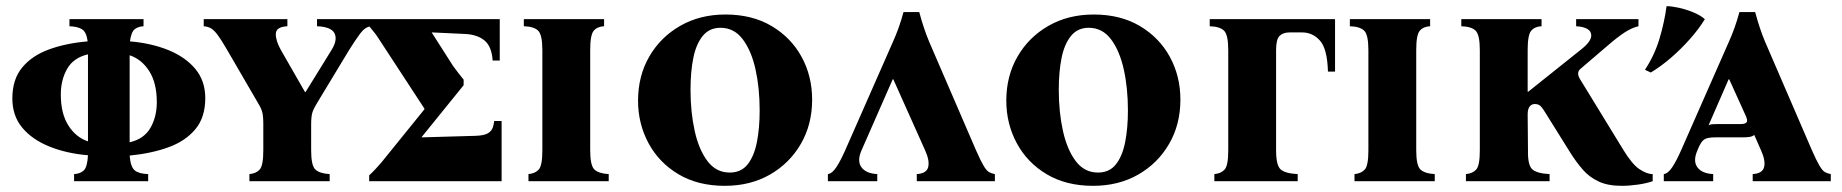

<svg xmlns="http://www.w3.org/2000/svg" viewBox="-20 -587 5966 622"><path d="M220 0V-23Q240 -24 251.5 -35Q263 -46 265 -84Q195 -90 139.5 -112.5Q84 -135 52 -173.5Q20 -212 20 -268Q20 -330 52 -368.5Q84 -407 139 -427Q194 -447 264 -453Q260 -483 246 -492Q232 -501 205 -502V-525H445V-502Q427 -501 416 -492Q405 -483 401 -453Q471 -447 526 -424.5Q581 -402 613 -363.5Q645 -325 645 -269Q645 -207 613 -168.5Q581 -130 526 -110Q471 -90 400 -83Q403 -46 416.5 -35Q430 -24 460 -23V0ZM177 -281Q177 -219 201.5 -180.5Q226 -142 265 -129V-411Q218 -400 197.5 -364Q177 -328 177 -281ZM488 -256Q488 -318 463.5 -356.5Q439 -395 400 -408V-126Q447 -137 467.5 -173Q488 -209 488 -256Z M1007 -525H1182V-502Q1163 -500 1147 -478.5Q1131 -457 1111 -425L1007 -253Q997 -237 992.5 -224Q988 -211 988 -185V-100Q988 -51 1001.5 -38Q1015 -25 1048 -23V0H788V-23Q810 -25 821.5 -38Q833 -51 833 -100V-185Q833 -211 829.5 -224Q826 -237 816 -253L716 -425Q697 -458 685 -474Q673 -490 663 -495.5Q653 -501 640 -502V-525H911V-502Q874 -500 873.5 -477.5Q873 -455 890 -425L968 -289H970L1054 -425Q1074 -457 1064 -478.5Q1054 -500 1007 -502Z M1482 -311 1346 -143V-142L1521 -147Q1549 -148 1561 -155.5Q1573 -163 1576.5 -174Q1580 -185 1581 -195H1605V0H1176V-19Q1188 -30 1197 -40Q1206 -50 1215 -60L1355 -233V-235L1204 -466Q1199 -474 1192 -482.5Q1185 -491 1172 -507V-525H1599V-391H1576Q1573 -436 1550 -455.5Q1527 -475 1486 -477L1379 -482V-481L1448 -373Q1455 -363 1464.5 -351Q1474 -339 1482 -329Z M1892 -100Q1892 -51 1905.5 -38Q1919 -25 1952 -23V0H1692V-23Q1714 -25 1725.5 -38Q1737 -51 1737 -100V-425Q1737 -474 1723.5 -487.5Q1710 -501 1677 -502V-525H1937V-502Q1915 -501 1903.5 -487.5Q1892 -474 1892 -425Z M2330 -540Q2417 -540 2480 -502.5Q2543 -465 2577 -402.5Q2611 -340 2611 -264Q2611 -184 2574.5 -121Q2538 -58 2474.5 -21.5Q2411 15 2328 15Q2241 15 2178 -22.5Q2115 -60 2081 -123Q2047 -186 2047 -261Q2047 -341 2083.5 -404Q2120 -467 2184 -503.5Q2248 -540 2330 -540ZM2344 -28Q2381 -28 2402 -54.5Q2423 -81 2432 -126.5Q2441 -172 2441 -229Q2441 -302 2427.5 -362.5Q2414 -423 2386 -460Q2358 -497 2314 -497Q2278 -497 2256.5 -470.5Q2235 -444 2226 -399Q2217 -354 2217 -296Q2217 -224 2230.5 -163Q2244 -102 2272 -65Q2300 -28 2344 -28Z M2771 -100Q2756 -66 2770.5 -45.5Q2785 -25 2822 -23V0H2662V-23Q2676 -25 2689.5 -45.5Q2703 -66 2718 -100L2873 -452Q2883 -474 2891.5 -498Q2900 -522 2907 -548H2958Q2972 -495 2990 -452L3142 -100Q3157 -66 3166.5 -50Q3176 -34 3184 -29.5Q3192 -25 3203 -23V0H2950V-23Q2982 -25 2987 -46Q2992 -67 2977 -100L2874 -330H2872Z M3523 -540Q3610 -540 3673 -502.5Q3736 -465 3770 -402.5Q3804 -340 3804 -264Q3804 -184 3767.5 -121Q3731 -58 3667.5 -21.5Q3604 15 3521 15Q3434 15 3371 -22.5Q3308 -60 3274 -123Q3240 -186 3240 -261Q3240 -341 3276.5 -404Q3313 -467 3377 -503.5Q3441 -540 3523 -540ZM3537 -28Q3574 -28 3595 -54.5Q3616 -81 3625 -126.5Q3634 -172 3634 -229Q3634 -302 3620.5 -362.5Q3607 -423 3579 -460Q3551 -497 3507 -497Q3471 -497 3449.5 -470.5Q3428 -444 3419 -399Q3410 -354 3410 -296Q3410 -224 3423.5 -163Q3437 -102 3465 -65Q3493 -28 3537 -28Z M3914 0V-23Q3936 -25 3947.5 -38Q3959 -51 3959 -100V-425Q3959 -474 3945.5 -487.5Q3932 -501 3899 -502V-525H4305V-355H4282Q4280 -428 4256.5 -455Q4233 -482 4198 -482H4158Q4137 -482 4125.5 -471Q4114 -460 4114 -425V-100Q4114 -51 4129 -38Q4144 -25 4184 -23V0Z M4568 -100Q4568 -51 4581.5 -38Q4595 -25 4628 -23V0H4368V-23Q4390 -25 4401.5 -38Q4413 -51 4413 -100V-425Q4413 -474 4399.5 -487.5Q4386 -501 4353 -502V-525H4613V-502Q4591 -501 4579.5 -487.5Q4568 -474 4568 -425Z M5238 -103Q5267 -55 5291 -39Q5315 -23 5334 -23V0Q5314 7 5286.5 11Q5259 15 5233 15Q5189 15 5159 1Q5129 -13 5108 -37Q5087 -61 5068 -91L4985 -224Q4974 -242 4967.5 -246Q4961 -250 4952 -250Q4942 -250 4935.5 -242Q4929 -234 4929 -216L4930 -100Q4929 -51 4944.5 -38Q4960 -25 5000 -23V0H4729V-23Q4751 -25 4762.5 -38Q4774 -51 4774 -100V-425Q4774 -474 4760.5 -487.5Q4747 -501 4714 -502V-525H4974V-502Q4952 -501 4940.5 -487.5Q4929 -474 4929 -425V-290H4931L5100 -425Q5135 -452 5135 -472Q5135 -499 5086 -502V-525H5288V-502Q5266 -497 5242.5 -481.5Q5219 -466 5189 -440L5099 -363Q5086 -351 5099 -330Z M5850 -100Q5865 -66 5874.5 -50Q5884 -34 5892 -29.5Q5900 -25 5911 -23V0H5658V-23Q5690 -25 5695 -46Q5700 -67 5685 -100L5663 -150Q5658 -145 5648 -143.5Q5638 -142 5627 -142H5536Q5512 -142 5501.5 -135.5Q5491 -129 5481 -105L5479 -100Q5464 -66 5478.5 -45.5Q5493 -25 5530 -23V0H5370V-23Q5384 -25 5397.5 -45.5Q5411 -66 5426 -100L5581 -452Q5591 -474 5599.5 -498Q5608 -522 5615 -548H5666Q5680 -495 5698 -452ZM5618 -185Q5633 -185 5638 -190.5Q5643 -196 5635 -213L5582 -330H5580L5515 -181Q5520 -184 5526 -184.5Q5532 -185 5540 -185ZM5379 -567Q5395 -567 5418 -562Q5441 -557 5464.5 -547.5Q5488 -538 5503 -525Q5485 -495 5456 -462Q5427 -429 5394 -400.5Q5361 -372 5328 -352L5309 -361Q5340 -408 5356 -461.5Q5372 -515 5379 -567Z"/></svg>

Font: Bona Nova SC
Style: Bold
Weight: 700
Designer: Mateusz Machalski
Foundry: Capitalics
Version: Version 4.001; ttfautohint (v1.8.4.7-5d5b)